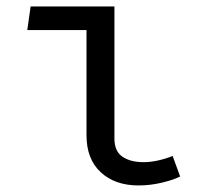

<svg xmlns="http://www.w3.org/2000/svg" viewBox="-20 -560 655 592"><path d="M246.7 -467.2H64.1L74.4 -540H332.8V-133.3Q332.8 -93.3 357.7 -76.7Q382.6 -60 422.1 -60Q443.6 -60 466.9 -65.1Q490.3 -70.3 512.3 -79L535.4 -15.9Q517.4 -6.2 480.8 2.8Q444.1 11.8 407.2 11.8Q334.4 11.8 290.5 -29Q246.7 -69.7 246.7 -143.1Z"/></svg>

Font: FiraCode Nerd Font
Style: Regular
Weight: 400
Designer: Carrois Corporate, Edenspiekermann AG, Nikita Prokopov
Foundry: Carrois Corporate, Edenspiekermann AG, Nikita Prokopov
Version: Version 6.002;Nerd Fonts 3.4.0